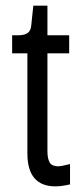

<svg xmlns="http://www.w3.org/2000/svg" viewBox="-20 -653 298 680"><path d="M176 7Q127 7 102 -22Q77 -51 77 -110V-464H23V-528H43Q68 -528 79 -537Q90 -546 91 -566L98 -633H148V-528H225V-464H148V-118Q148 -91 156 -77.5Q164 -64 186 -64Q191 -64 202 -66Q213 -68 228 -72V0Q211 4 198.5 5.5Q186 7 176 7Z"/></svg>

Font: Bricolage Grotesque 24pt Condensed Light
Style: Regular
Weight: 300
Width: 3
Designer: Mathieu Triay
Foundry: Atelier Triay
Version: Version 1.001;gftools[0.9.33.dev8+g029e19f]